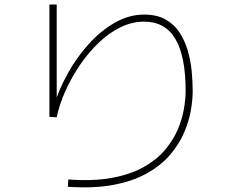

<svg xmlns="http://www.w3.org/2000/svg" viewBox="-20 -785 1040 843"><path d="M278 35 280 3Q390 11 471 -4Q552 -19 609 -50.5Q666 -82 702.5 -124.5Q739 -167 759 -213Q779 -259 787 -304Q795 -349 795 -386Q795 -538 750 -614Q705 -690 613 -690Q560 -690 509.5 -665.5Q459 -641 414 -598Q369 -555 332 -501Q295 -447 268 -387.5Q241 -328 229 -270L197 -272V-765H229V-315H215Q236 -387 275.5 -459Q315 -531 368 -590Q421 -649 483.5 -685Q546 -721 613 -721Q668 -721 706 -700Q744 -679 767.5 -643.5Q791 -608 804 -564Q817 -520 821.5 -473.5Q826 -427 826 -385Q826 -346 817.5 -298Q809 -250 787 -200Q765 -150 726 -104.5Q687 -59 626 -24.5Q565 10 479 26.5Q393 43 278 35Z"/></svg>

Font: Murecho Thin ExtraLight
Style: Regular
Weight: 250
Version: Version 1.010